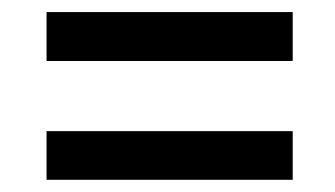

<svg xmlns="http://www.w3.org/2000/svg" viewBox="-20 -435 555 318"><path d="M57.1 -415H464.8V-334H57.1ZM57.1 -217.8H464.8V-137.2H57.1Z"/></svg>

Font: D-DIN Exp
Style: DINExp-Italic
Weight: 400
Width: 7
Italic angle: -12°
Designer: Charles Nix
Foundry: Datto Inc.
Version: Version 1.00